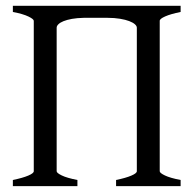

<svg xmlns="http://www.w3.org/2000/svg" viewBox="-20 -635 670 655"><path d="M23.9 0V-21Q57.1 -27.8 76.2 -35.9Q95.2 -43.9 95.2 -50.8V-564Q95.2 -569.8 77.1 -578.6Q59.1 -587.4 23.9 -594.2V-615.2H596.2V-594.2Q562.5 -587.4 543.7 -579.1Q524.9 -570.8 524.9 -564V-50.8Q524.9 -44.9 542.7 -36.4Q560.5 -27.8 596.2 -21V0H376V-21Q409.2 -27.8 428 -35.9Q446.8 -43.9 446.8 -50.8V-540.5Q446.8 -546.4 440.2 -552.2Q433.6 -558.1 420.9 -563Q408.2 -567.9 389.4 -571Q370.6 -574.2 346.7 -574.2H265.6Q242.7 -573.7 225.3 -570.6Q208 -567.4 196.5 -562.7Q185.1 -558.1 179.2 -552.2Q173.3 -546.4 173.3 -540.5V-50.8Q173.3 -44.9 190.9 -36.4Q208.5 -27.8 244.1 -21V0Z"/></svg>

Font: Gentium Unicode
Style: Regular
Weight: 400
Version: Version 1.009